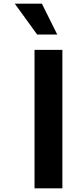

<svg xmlns="http://www.w3.org/2000/svg" viewBox="-20 -1020 418 1040"><path d="M60.1 -1000H207L290 -833H181.2ZM167 -750H317.9V0H167Z"/></svg>

Font: Oakes Grotesk Bold
Style: Regular
Weight: 700
Designer: Samuel Oakes
Foundry: Samuel Oakes
Version: Version 1.000;PS 001.000;hotconv 1.0.88;makeotf.lib2.5.64775